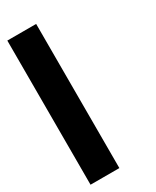

<svg xmlns="http://www.w3.org/2000/svg" viewBox="-167 -673 584 721"><g transform="rotate(-30 125.0 -312.5)"><path d="M125 0H0V-625H125Z"/></g></svg>

Font: CraftyPE
Style: Regular
Weight: 400
Designer: Erek Butcher
Foundry: Haunted Coop
Version: Version 0.018;April 4, 2024;FontCreator 15.0.0.2962 64-bit